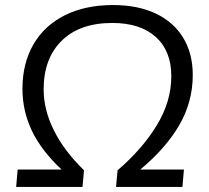

<svg xmlns="http://www.w3.org/2000/svg" viewBox="-20 -741 827 761"><path d="M536 -69H709L703 0H440L446 -66Q544 -150 601.5 -244.5Q659 -339 659 -439Q659 -539 597.5 -594.5Q536 -650 425 -650Q296 -650 224.5 -579.5Q153 -509 153 -387Q153 -306 193.5 -224.5Q234 -143 313 -66L307 0H44L50 -69H224Q144 -144 106.5 -222.5Q69 -301 69 -389Q69 -490 112.5 -565Q156 -640 237 -680.5Q318 -721 428 -721Q526 -721 597 -687.5Q668 -654 706 -591.5Q744 -529 744 -444Q744 -337 690.5 -245Q637 -153 536 -69Z"/></svg>

Font: Muli
Style: Italic
Weight: 400
Italic angle: -4.541°
Designer: Vernon Adams
Foundry: Vernon Adams
Version: Version 2.001